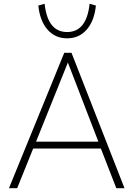

<svg xmlns="http://www.w3.org/2000/svg" viewBox="-20 -987 704 1007"><path d="M27 0 317 -710H355L633 0H590L509 -208H154L70 0ZM169 -244H496L336 -659ZM450 -967 483 -958Q475 -878 435 -832Q395 -786 332 -786Q269 -786 229 -832Q189 -878 181 -958L214 -967Q230 -819 332 -819Q434 -819 450 -967Z"/></svg>

Font: Livvic ExtraLight
Style: Regular
Weight: 275
Designer: Jacques Le Bailly, Baron von Fonthausen
Version: Version 1.001; ttfautohint (v1.8.2)